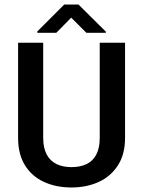

<svg xmlns="http://www.w3.org/2000/svg" viewBox="-20 -829 633 849"><path d="M421 -640H533V-219Q533 -147 501.5 -98Q470 -49 416.5 -24.5Q363 0 296 0Q228 0 174.5 -24.5Q121 -49 90.5 -98Q60 -147 60 -219V-640H171V-219Q171 -175 186.5 -146Q202 -117 230 -103.5Q258 -90 296 -90Q335 -90 363 -103.5Q391 -117 406 -146Q421 -175 421 -219ZM295 -751 229 -684H145V-690L264 -809H327L448 -689V-684H362Z"/></svg>

Font: Placeholder Sans Medium
Style: Regular
Weight: 500
Designer: The Branx Europe S.L
Version: Version 1.006;Fontself Maker 3.5.7